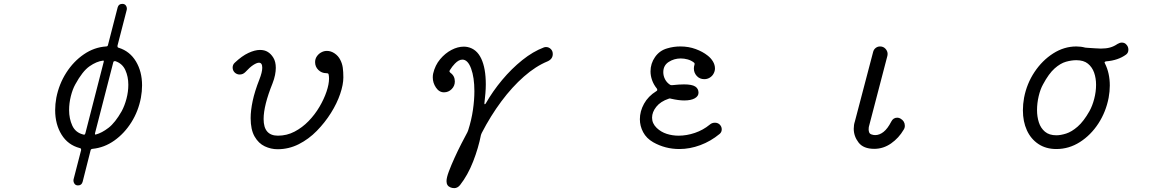

<svg xmlns="http://www.w3.org/2000/svg" viewBox="-20 -752 6040 992"><path d="M635 -702 587 -516V-513Q587 -506 594 -505Q651 -487 682.5 -434.5Q714 -382 714 -311Q714 -280 708 -247Q695 -178 659 -120.5Q623 -63 571 -26Q519 11 458 17Q449 18 448 25L407 187Q402 206 383 206Q370 206 364 196Q358 186 360 175L399 24V21Q399 14 392 13Q331 -3 298 -56.5Q265 -110 265 -183Q265 -214 271 -247Q285 -318 322.5 -376.5Q360 -435 413.5 -471.5Q467 -508 528 -512Q537 -512 538 -520L588 -714Q593 -732 612 -732Q625 -732 631 -722.5Q637 -713 635 -702ZM369 -316Q355 -291 346 -255Q337 -219 337 -183Q337 -139 353.5 -103Q370 -67 410 -57Q412 -57 412.5 -56.5Q413 -56 414 -56Q419 -56 421 -63L515 -429Q517 -434 516 -437Q515 -440 513 -439Q479 -435 442.5 -409.5Q406 -384 369 -316ZM609 -178Q624 -206 633.5 -242Q643 -278 643 -314Q643 -356 627.5 -390Q612 -424 576 -436H573Q566 -436 565 -429L472 -68Q468 -55 475 -57Q506 -65 540.5 -91.5Q575 -118 609 -178Z M1414 19Q1380 19 1348 4Q1316 -11 1295.5 -46.5Q1275 -82 1275 -142Q1275 -181 1285.5 -230.5Q1296 -280 1320 -341Q1335 -379 1335 -402Q1335 -428 1318 -428Q1307 -428 1289 -416.5Q1271 -405 1247 -379Q1235 -367 1218 -367Q1205 -367 1194 -376Q1182 -387 1182 -403Q1182 -418 1193 -428Q1230 -463 1263.5 -478.5Q1297 -494 1323 -494Q1347 -494 1363 -484Q1380 -474 1392.5 -453.5Q1405 -433 1405 -401Q1405 -385 1401 -364.5Q1397 -344 1388 -321Q1342 -207 1342 -137Q1342 -51 1416 -51Q1462 -51 1502 -72Q1542 -93 1574.5 -126.5Q1607 -160 1630.5 -200Q1654 -240 1667 -278.5Q1680 -317 1680 -346Q1680 -351 1679.5 -357Q1679 -363 1678 -367Q1677 -372 1673.5 -373Q1670 -374 1665 -374Q1642 -374 1625 -390.5Q1608 -407 1608 -431Q1608 -448 1617.5 -461.5Q1627 -475 1641 -482Q1654 -489 1669 -489Q1690 -489 1709 -476Q1728 -463 1738 -443Q1748 -424 1751 -402.5Q1754 -381 1754 -352Q1754 -315 1737.5 -266.5Q1721 -218 1690 -168.5Q1659 -119 1617 -76Q1575 -33 1523.5 -7Q1472 19 1414 19Z M2307 216Q2287 208 2287 184Q2287 166 2299 134Q2311 102 2328.5 63.5Q2346 25 2364 -10Q2382 -45 2395 -69Q2396 -73 2399 -79Q2416 -132 2423.5 -184Q2431 -236 2431 -281Q2431 -352 2414 -398Q2397 -444 2369 -444Q2350 -444 2330 -423Q2323 -416 2317 -408Q2311 -400 2304 -389Q2302 -385 2302 -384Q2302 -381 2307 -376Q2330 -360 2330 -331Q2330 -308 2313.5 -291.5Q2297 -275 2274 -275Q2249 -275 2232.5 -299.5Q2216 -324 2216 -352Q2216 -357 2216.5 -362.5Q2217 -368 2218 -372Q2228 -415 2254 -446Q2280 -477 2312.5 -494Q2345 -511 2376 -511Q2381 -511 2386.5 -510.5Q2392 -510 2396 -509Q2443 -499 2466.5 -449Q2490 -399 2490 -316Q2490 -294 2488 -270.5Q2486 -247 2483 -221Q2482 -214 2484.5 -213.5Q2487 -213 2490 -218Q2526 -281 2574.5 -339Q2623 -397 2678.5 -441.5Q2734 -486 2790 -507Q2793 -508 2795.5 -508.5Q2798 -509 2801 -509Q2815 -509 2825.5 -499Q2836 -489 2836 -473Q2836 -447 2809 -435Q2748 -410 2687 -356.5Q2626 -303 2570.5 -228.5Q2515 -154 2469 -65Q2466 -59 2465 -55Q2452 12 2424.5 82.5Q2397 153 2357 204Q2344 220 2327 220Q2316 220 2307 216Z M3355 -17Q3320 -37 3303 -69Q3286 -101 3286 -136Q3286 -177 3307.5 -216Q3329 -255 3371 -281Q3379 -285 3374 -294Q3357 -315 3349 -338Q3341 -361 3341 -383Q3341 -424 3364.5 -457.5Q3388 -491 3427 -502Q3460 -512 3495 -512Q3538 -512 3574.5 -498.5Q3611 -485 3636 -465Q3653 -452 3663.5 -434.5Q3674 -417 3674 -398Q3674 -384 3666 -370Q3659 -358 3646.5 -350.5Q3634 -343 3619 -343Q3595 -343 3580 -359.5Q3565 -376 3565 -398Q3565 -408 3568 -417Q3569 -419 3569 -422Q3569 -426 3565 -429Q3551 -440 3533 -445Q3515 -450 3497 -450Q3463 -450 3435 -432Q3407 -414 3407 -379Q3407 -360 3416 -342.5Q3425 -325 3442 -314Q3447 -311 3453 -312Q3471 -314 3486 -315Q3501 -316 3514 -316Q3555 -316 3572 -305Q3589 -294 3589 -273Q3589 -255 3569.5 -244Q3550 -233 3515 -233Q3486 -233 3447 -242Q3441 -245 3435 -242Q3393 -228 3371 -200.5Q3349 -173 3349 -144Q3349 -114 3373 -91Q3395 -70 3424.5 -60.5Q3454 -51 3486 -51Q3528 -51 3570.5 -65.5Q3613 -80 3647 -108Q3658 -118 3674 -118Q3688 -118 3698 -109Q3709 -98 3709 -84Q3709 -69 3698 -60Q3652 -22 3598 -2Q3544 18 3490 18Q3417 18 3355 -17Z M4497 17Q4441 17 4416 -15.5Q4391 -48 4391 -87Q4391 -107 4397 -125L4491 -483Q4494 -496 4504 -504Q4514 -512 4527 -512Q4544 -512 4555 -500Q4566 -488 4566 -473Q4566 -467 4565 -464L4471 -104Q4468 -97 4468 -83Q4468 -75 4471 -67.5Q4474 -60 4484 -57Q4493 -54 4502 -54Q4524 -54 4545 -70.5Q4566 -87 4585 -124Q4595 -144 4616 -144Q4625 -144 4633 -139Q4655 -126 4655 -102Q4655 -91 4649 -82Q4624 -39 4584 -11Q4544 17 4497 17Z M5801 -520Q5810 -510 5810 -495Q5810 -479 5798 -470Q5757 -440 5695 -435Q5683 -433 5689 -424Q5714 -374 5714 -310Q5714 -280 5708 -247Q5694 -174 5655 -114Q5616 -54 5559.5 -18Q5503 18 5438 18Q5384 18 5345 -8Q5306 -34 5285.5 -79Q5265 -124 5265 -182Q5265 -214 5271 -247Q5285 -320 5325 -380Q5365 -440 5421.5 -476Q5478 -512 5541 -512Q5565 -512 5587 -506Q5591 -505 5598 -505Q5619 -504 5636.5 -502.5Q5654 -501 5668 -501Q5695 -501 5715 -506.5Q5735 -512 5754 -525Q5766 -532 5776 -532Q5792 -532 5801 -520ZM5609 -178Q5624 -205 5633.5 -241.5Q5643 -278 5643 -314Q5643 -348 5633 -376.5Q5623 -405 5601 -423Q5579 -441 5541 -441Q5516 -441 5487.5 -433Q5459 -425 5429 -398.5Q5399 -372 5369 -316Q5355 -291 5346.5 -255Q5338 -219 5338 -183Q5338 -149 5347.5 -119.5Q5357 -90 5379 -71.5Q5401 -53 5438 -53Q5460 -53 5488.5 -62Q5517 -71 5548 -98Q5579 -125 5609 -178Z"/></svg>

Font: Kiwi Maru
Style: Regular
Weight: 400
Designer: Hiroki-Chan
Version: Version 1.100